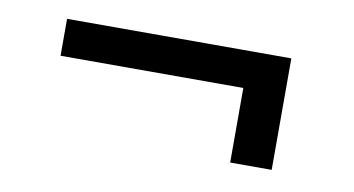

<svg xmlns="http://www.w3.org/2000/svg" viewBox="-36 -454 623 338"><g transform="rotate(10 275.0 -285.5)"><path d="M61.5 -385.3V-319.3H388.2V-186H462.4V-385.3Z"/></g></svg>

Font: Vazirmatn Light
Style: Regular
Weight: 300
Designer: Saber Rastikerdar
Foundry: Saber Rastikerdar
Version: Version 33.003